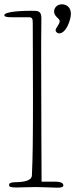

<svg xmlns="http://www.w3.org/2000/svg" viewBox="-50 -870 349 891"><path d="M142 -785C142 -819 127 -820 100 -820C63 -820 -30 -818 -30 -799C-30 -792 -16 -790 6 -790H83C100 -790 102 -783 102 -762C102 -680 103 -593 103 -413C103 -232 102 -135 98 -55C97 -38 77 -27 36 -25L13 -24C-2 -23 -8 -19 -8 -11C-8 -3 -1 0 25 0C46 0 89 -2 116 -2C150 -2 197 1 216 1C237 1 244 -3 244 -10C244 -18 237 -27 204 -27H143C143 -121 141 -309 141 -626C141 -628 141 -719 142 -785ZM201 -816C201 -793 227 -785 227 -772C227 -757 208 -740 208 -730C208 -722 217 -715 224 -715C258 -715 279 -780 279 -806C279 -833 262 -850 237 -850C216 -850 201 -835 201 -816Z"/></svg>

Font: Life Savers
Style: Regular
Weight: 400
Designer: Pablo Impallari, Rodrigo Fuenzalida, Brenda Gallo
Foundry: Pablo Impallari, Rodrigo Fuenzalida, Brenda Gallo
Version: Version 3.000